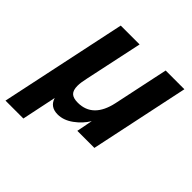

<svg xmlns="http://www.w3.org/2000/svg" viewBox="-198 -682 979 979"><g transform="rotate(45 291.0 -193.0)"><path d="M-18 150 127 -536H263L197 -226Q188 -187 188 -163Q188 -131 202.5 -117Q217 -103 250 -103Q359 -103 388 -238L451 -536H586L473 0H350L367 -87Q343 -47 302.5 -17.5Q262 12 220 12Q165 12 150 -37L111 150Z"/></g></svg>

Font: Geist Mono
Style: Bold Italic
Weight: 700
Italic angle: -12°
Monospace: yes
Designer: Basement.studio, Andrés Briganti, Mateo Zaragoza
Foundry: Basement.studio, Vercel, Andrés Briganti, Guido Ferreyra, Mateo Zaragoza
Version: Version 1.500; ttfautohint (v1.8.4.7-5d5b)